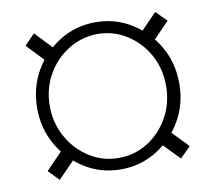

<svg xmlns="http://www.w3.org/2000/svg" viewBox="-62 -569 724 644"><g transform="rotate(-10 300.0 -247.5)"><path d="M301 3Q234 3 179 -31Q124 -65 91.5 -121.5Q59 -178 59 -247Q59 -317 91.5 -373.5Q124 -430 179 -464Q234 -498 301 -498Q368 -498 423 -464Q478 -430 510.5 -373.5Q543 -317 543 -247Q543 -178 510.5 -121.5Q478 -65 423 -31Q368 3 301 3ZM92 2 57 -34 137 -117 168 -76ZM505 2 434 -71 472 -105 541 -34ZM300 -36Q355 -36 400 -64.5Q445 -93 471.5 -141Q498 -189 498 -247Q498 -306 471.5 -353.5Q445 -401 400 -429.5Q355 -458 300 -458Q246 -457 201 -429Q156 -401 129 -353.5Q102 -306 102 -247Q102 -189 129 -141Q156 -93 201 -64.5Q246 -36 300 -36ZM131 -383 57 -461 92 -497 164 -421ZM472 -390 437 -427 505 -497 541 -461Z"/></g></svg>

Font: Muli ExtraLight
Style: Regular
Weight: 250
Designer: Vernon Adams
Foundry: Vernon Adams
Version: Version 2.100; ttfautohint (v1.8.1.43-b0c9)